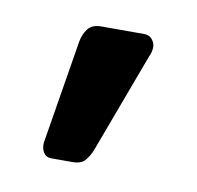

<svg xmlns="http://www.w3.org/2000/svg" viewBox="-40 -165 298 291"><g transform="rotate(10 109.5 -19.0)"><path d="M55 86Q47 86 43 79.5Q39 73 40 64L66 -95Q68 -107 74.5 -115.5Q81 -124 95 -124H161Q169 -124 173.5 -118.5Q178 -113 178 -107Q178 -99 174 -91L117 62Q113 72 107 79Q101 86 88 86Z"/></g></svg>

Font: Rubik
Style: Italic
Weight: 400
Italic angle: -12°
Designer: Hubert and Fischer
Foundry: Hubert and Fischer
Version: Version 2.300;gftools[0.9.30]